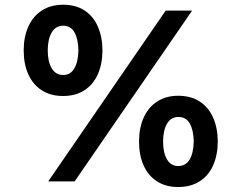

<svg xmlns="http://www.w3.org/2000/svg" viewBox="-20 -751 1000 795"><path d="M78.1 -542Q78.1 -598.1 97.4 -641.1Q116.7 -684.1 153.6 -707.8Q190.4 -731.4 241.2 -731.4Q293.5 -731.4 329.8 -707.8Q366.2 -684.1 385 -641.4Q403.8 -598.6 404.3 -542Q403.8 -485.4 384.8 -442.9Q365.7 -400.4 329.1 -377Q292.5 -353.5 241.2 -353.5Q189.5 -353.5 152.8 -377.2Q116.2 -400.9 97.2 -443.4Q78.1 -485.8 78.1 -542ZM304.7 -542Q303.7 -589.8 288.3 -617.2Q272.9 -644.5 241.2 -644.5Q210.4 -644.5 194.1 -616.5Q177.7 -588.4 177.7 -542Q177.7 -495.6 194.3 -468Q210.9 -440.4 241.2 -440.4Q272 -440.4 287.8 -467.8Q303.7 -495.1 304.7 -542ZM555.7 -165Q555.7 -221.2 575 -264.2Q594.2 -307.1 630.9 -330.8Q667.5 -354.5 717.8 -354.5Q770 -354.5 806.6 -330.8Q843.3 -307.1 862.3 -264.4Q881.3 -221.7 881.8 -165Q881.3 -108.4 862.3 -65.9Q843.3 -23.4 806.4 0Q769.5 23.4 717.8 23.4Q666.5 23.4 629.9 -0.2Q593.3 -23.9 574.5 -66.4Q555.7 -108.9 555.7 -165ZM782.2 -165Q781.2 -212.9 765.6 -240Q750 -267.1 717.8 -266.6Q688 -266.6 671.6 -238.8Q655.3 -210.9 655.3 -165Q655.3 -118.2 671.6 -90.8Q688 -63.5 717.8 -63.5Q749 -63.5 765.1 -90.3Q781.2 -117.2 782.2 -165ZM666 -707H775.4L289.1 0H179.7Z"/></svg>

Font: Pretendard GOV
Style: Bold
Weight: 700
Designer: Base glyphs from Inter by Rasmus Andersson; Hangeul glyphs from Noto Sans CJK(Source Han Sans) by Jang Soo-young and Kan
Foundry: Kil Hyung-jin
Version: Version 1.309